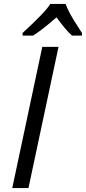

<svg xmlns="http://www.w3.org/2000/svg" viewBox="-20 -951 435 971"><path d="M42 0 193.8 -713.9H275.9L124 0ZM394.5 -771H344.2Q316.4 -794.4 265.6 -863.3Q200.2 -805.2 147.5 -771H94.2V-784.2Q210.9 -891.1 234.4 -931.2H311.5Q329.6 -882.8 374 -816.4L394.5 -784.2Z"/></svg>

Font: OpenSans-Italic
Style: Italic
Weight: 400
Italic angle: -12°
Foundry: Ascender Corporation
Version: Version 1.10